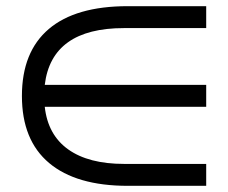

<svg xmlns="http://www.w3.org/2000/svg" viewBox="-20 -663 739 622"><path d="M394 -61Q227 -61 139 -135Q51 -209 51 -352Q51 -495 138 -569Q225 -643 394 -643H648V-572H382Q147 -572 125 -388H648V-317H125Q135 -226 201 -179Q267 -132 382 -132H648V-61Z"/></svg>

Font: korean25
Style: Book
Weight: 400
Designer: Jelle Bosma - Monotype Design Team
Foundry: Monotype Imaging Inc.
Version: Version 2.003